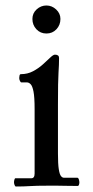

<svg xmlns="http://www.w3.org/2000/svg" viewBox="-20 -677 338 699"><path d="M191 -118Q191 -80 194 -61Q197 -42 202 -36Q207 -30 212 -30H261Q265 -30 267 -24Q269 -18 269 -13Q269 -9 267.5 -4.5Q266 0 263 0Q236 0 219.5 -0.5Q203 -1 189 -1Q175 -1 154 -1Q111 -1 89 0.5Q67 2 38 2Q35 2 33 -3.5Q31 -9 31 -13Q31 -18 32.5 -23Q34 -28 36 -28H94Q106 -28 106 -45V-280Q106 -323 102 -343.5Q98 -364 91.5 -370.5Q85 -377 78 -377H58Q55 -377 52.5 -382.5Q50 -388 50 -393Q50 -396 51 -401.5Q52 -407 56 -407Q80 -407 100 -417.5Q120 -428 136 -442.5Q152 -457 163 -467.5Q174 -478 180 -478Q195 -478 195 -466Q195 -452 194.5 -440.5Q194 -429 193 -412.5Q192 -396 191.5 -369Q191 -342 191 -297ZM149 -555Q127 -555 112.5 -570.5Q98 -586 98 -608Q98 -629 113.5 -643Q129 -657 149 -657Q169 -657 184.5 -642.5Q200 -628 200 -608Q200 -586 185.5 -570.5Q171 -555 149 -555Z"/></svg>

Font: Sedan SC
Style: Regular
Weight: 400
Designer: Sebastian Salazar
Foundry: Sebastian Salazar
Version: Version 1.100; ttfautohint (v1.8.4.7-5d5b)